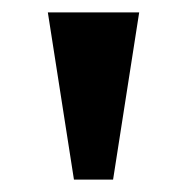

<svg xmlns="http://www.w3.org/2000/svg" viewBox="-20 -819 301 309"><path d="M57 -799 99 -530H162L204 -799Z"/></svg>

Font: Noto Serif Sinhala Condensed
Style: Bold
Weight: 700
Width: 3
Designer: Jelle Bosma - Monotype Design Team
Foundry: Monotype Imaging Inc.
Version: Version 2.007